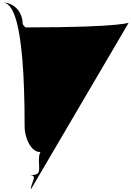

<svg xmlns="http://www.w3.org/2000/svg" viewBox="-244 -1500 1037 1520"><path d="M0 0C0 -55 60 -113 -8 -113C86 -113 64 -152 64 -230C64 -304 88 -297 69 -297C6 -297 -49 -401 -49 -498C-49 -1383 -155 -1480 -224 -1480C-121 -1480 -65 -1391 -65 -1316C-65 -1296 -35 -1283 -45 -1283C779 -1283 773 -1328 773 -1317Z"/></svg>

Font: Passageway
Style: BdSuIt
Weight: 700
Foundry: Ascender Corporation
Version: Version 1.11